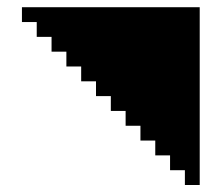

<svg xmlns="http://www.w3.org/2000/svg" viewBox="-20 -687 623 540"><path d="M541.7 -166.7H500V-208.3H541.7ZM541.7 -208.3H500V-250H541.7ZM541.7 -250H500V-291.7H541.7ZM541.7 -291.7H500V-333.3H541.7ZM541.7 -333.3H500V-375H541.7ZM541.7 -375H500V-416.7H541.7ZM541.7 -416.7H500V-458.3H541.7ZM541.7 -458.3H500V-500H541.7ZM541.7 -500H500V-541.7H541.7ZM541.7 -541.7H500V-583.3H541.7ZM541.7 -583.3H500V-625H541.7ZM500 -208.3H458.3V-250H500ZM458.3 -250H416.7V-291.7H458.3ZM416.7 -291.7H375V-333.3H416.7ZM375 -333.3H333.3V-375H375ZM333.3 -375H291.7V-416.7H333.3ZM291.7 -416.7H250V-458.3H291.7ZM250 -458.3H208.3V-500H250ZM208.3 -500H166.7V-541.7H208.3ZM166.7 -541.7H125V-583.3H166.7ZM125 -583.3H83.3V-625H125ZM166.7 -583.3H125V-625H166.7ZM208.3 -583.3H166.7V-625H208.3ZM250 -583.3H208.3V-625H250ZM291.7 -583.3H250V-625H291.7ZM333.3 -583.3H291.7V-625H333.3ZM375 -583.3H333.3V-625H375ZM375 -541.7H333.3V-583.3H375ZM416.7 -541.7H375V-583.3H416.7ZM458.3 -541.7H416.7V-583.3H458.3ZM500 -541.7H458.3V-583.3H500ZM458.3 -583.3H416.7V-625H458.3ZM416.7 -583.3H375V-625H416.7ZM500 -583.3H458.3V-625H500ZM500 -500H458.3V-541.7H500ZM500 -458.3H458.3V-500H500ZM458.3 -458.3H416.7V-500H458.3ZM458.3 -416.7H416.7V-458.3H458.3ZM458.3 -375H416.7V-416.7H458.3ZM458.3 -333.3H416.7V-375H458.3ZM458.3 -291.7H416.7V-333.3H458.3ZM500 -291.7H458.3V-333.3H500ZM500 -250H458.3V-291.7H500ZM416.7 -333.3H375V-375H416.7ZM416.7 -375H375V-416.7H416.7ZM375 -375H333.3V-416.7H375ZM375 -416.7H333.3V-458.3H375ZM333.3 -416.7H291.7V-458.3H333.3ZM333.3 -458.3H291.7V-500H333.3ZM291.7 -458.3H250V-500H291.7ZM291.7 -500H250V-541.7H291.7ZM250 -500H208.3V-541.7H250ZM250 -541.7H208.3V-583.3H250ZM208.3 -541.7H166.7V-583.3H208.3ZM291.7 -541.7H250V-583.3H291.7ZM333.3 -541.7H291.7V-583.3H333.3ZM375 -500H333.3V-541.7H375ZM333.3 -500H291.7V-541.7H333.3ZM375 -458.3H333.3V-500H375ZM416.7 -416.7H375V-458.3H416.7ZM416.7 -458.3H375V-500H416.7ZM416.7 -500H375V-541.7H416.7ZM458.3 -500H416.7V-541.7H458.3ZM500 -416.7H458.3V-458.3H500ZM500 -375H458.3V-416.7H500ZM500 -333.3H458.3V-375H500ZM41.7 -666.7H83.3V-625H41.7ZM83.3 -666.7H125V-625H83.3ZM125 -666.7H166.7V-625H125ZM166.7 -666.7H208.3V-625H166.7ZM208.3 -666.7H250V-625H208.3ZM250 -666.7H291.7V-625H250ZM291.7 -666.7H333.3V-625H291.7ZM333.3 -666.7H375V-625H333.3ZM375 -666.7H416.7V-625H375ZM416.7 -666.7H458.3V-625H416.7ZM458.3 -666.7H500V-625H458.3ZM500 -666.7H541.7V-625H500Z"/></svg>

Font: Yarndings 20
Style: Regular
Weight: 400
Designer: Sarah Cadigan-Fried
Version: Version 1.000; ttfautohint (v1.8.4.7-5d5b)